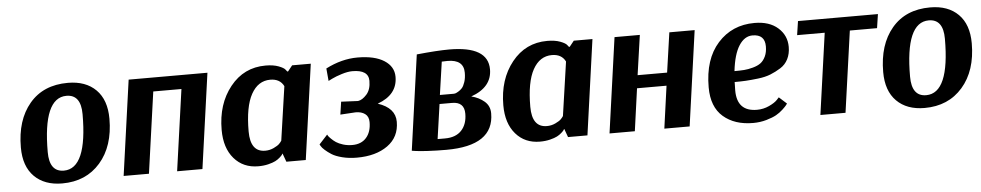

<svg xmlns="http://www.w3.org/2000/svg" viewBox="-35 -752 5136 1005"><g transform="rotate(-5 2533.0 -250.0)"><path d="M535 -305Q535 -161 460 -75Q385 11 260 11Q167 11 113.5 -42.5Q60 -96 60 -195Q60 -339 132.5 -425Q205 -511 334 -511Q428 -511 481.5 -457.5Q535 -404 535 -305ZM321 -444Q198 -444 198 -159Q198 -55 274 -55Q397 -55 397 -341Q397 -444 321 -444Z M1067 -500 997 0H864L924 -427H776L716 0H583L653 -500Z M1610 -500 1540 0H1438L1422 -44H1421Q1420 -42 1417.5 -38Q1415 -34 1404.5 -24.5Q1394 -15 1380.5 -8Q1367 -1 1343 5Q1319 11 1290 11Q1211 11 1163 -44.5Q1115 -100 1115 -195Q1115 -331 1187 -421Q1259 -511 1373 -511Q1414 -511 1441.5 -500.5Q1469 -490 1476 -480L1484 -470H1488L1512 -500ZM1333 -67Q1357 -67 1378 -77Q1399 -87 1407.5 -95.5Q1416 -104 1421 -112L1462 -395Q1442 -435 1391 -435Q1327 -435 1291 -370Q1255 -305 1255 -175Q1255 -67 1333 -67Z M1695 -402 1689 -468Q1773 -511 1856 -511Q1946 -511 1996 -479Q2046 -447 2046 -393Q2046 -299 1941 -261Q2032 -231 2032 -158Q2032 -78 1970 -33.5Q1908 11 1808 11Q1766 11 1731 2Q1696 -7 1676.5 -19.5Q1657 -32 1643 -44.5Q1629 -57 1624 -66L1619 -75L1663 -123Q1664 -120 1667 -115.5Q1670 -111 1681 -100Q1692 -89 1705.5 -80Q1719 -71 1741.5 -64Q1764 -57 1790 -57Q1837 -57 1863.5 -87Q1890 -117 1890 -169Q1890 -198 1871 -212Q1852 -226 1822 -226L1741 -221L1751 -288L1837 -284H1840Q1862 -287 1885 -312.5Q1908 -338 1908 -384Q1908 -442 1823 -442Q1799 -442 1767 -432Q1735 -422 1715 -412Z M2278 11Q2226 11 2181 8.5Q2136 6 2117 3L2097 0L2167 -500Q2275 -511 2338 -511Q2542 -511 2542 -389Q2542 -295 2432 -256Q2472 -246 2500 -222Q2528 -198 2528 -159Q2528 11 2278 11ZM2329 -231H2263L2237 -49H2276Q2333 -49 2363 -81.5Q2393 -114 2393 -169Q2393 -231 2329 -231ZM2269 -278H2342Q2345 -278 2349.5 -279Q2354 -280 2365.5 -286.5Q2377 -293 2386 -303Q2395 -313 2402 -334Q2409 -355 2409 -383Q2409 -452 2324 -452Q2306 -452 2294 -451Z M3090 -500 3020 0H2918L2902 -44H2901Q2900 -42 2897.5 -38Q2895 -34 2884.5 -24.5Q2874 -15 2860.5 -8Q2847 -1 2823 5Q2799 11 2770 11Q2691 11 2643 -44.5Q2595 -100 2595 -195Q2595 -331 2667 -421Q2739 -511 2853 -511Q2894 -511 2921.5 -500.5Q2949 -490 2956 -480L2964 -470H2968L2992 -500ZM2813 -67Q2837 -67 2858 -77Q2879 -87 2887.5 -95.5Q2896 -104 2901 -112L2942 -395Q2922 -435 2871 -435Q2807 -435 2771 -370Q2735 -305 2735 -175Q2735 -67 2813 -67Z M3136 0 3206 -500H3339L3309 -291H3464L3494 -500H3627L3557 0H3424L3455 -223H3300L3269 0Z M4035 -111 4075 -75Q4073 -72 4068.5 -66Q4064 -60 4048 -45Q4032 -30 4012.5 -19Q3993 -8 3960 1.5Q3927 11 3890 11Q3793 11 3733.5 -40.5Q3674 -92 3674 -195Q3674 -343 3749 -426.5Q3824 -510 3942 -510Q4020 -510 4065 -470Q4110 -430 4110 -370Q4110 -334 4096 -306Q4082 -278 4055.5 -261.5Q4029 -245 4001.5 -234Q3974 -223 3936 -218.5Q3898 -214 3871.5 -212.5Q3845 -211 3812 -211Q3811 -197 3811 -167Q3811 -56 3916 -56Q3950 -56 3980 -70Q4010 -84 4023 -98ZM3926 -446Q3884 -446 3855 -401Q3826 -356 3816 -268Q3846 -268 3867 -269.5Q3888 -271 3913.5 -278Q3939 -285 3954.5 -296.5Q3970 -308 3980.5 -330Q3991 -352 3991 -383Q3991 -446 3926 -446Z M4579 -427H4436L4376 0H4244L4304 -427H4159L4170 -500H4590Z M5066 -305Q5066 -161 4991 -75Q4916 11 4791 11Q4698 11 4644.5 -42.5Q4591 -96 4591 -195Q4591 -339 4663.5 -425Q4736 -511 4865 -511Q4959 -511 5012.5 -457.5Q5066 -404 5066 -305ZM4852 -444Q4729 -444 4729 -159Q4729 -55 4805 -55Q4928 -55 4928 -341Q4928 -444 4852 -444Z"/></g></svg>

Font: Arsenal
Style: Bold Italic
Weight: 700
Italic angle: -9°
Designer: Andrij Shevchenko
Foundry: Stairsfor.com
Version: Version 1.000